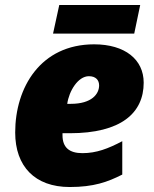

<svg xmlns="http://www.w3.org/2000/svg" viewBox="-20 -741 619 771"><path d="M193 -606H519L543 -721H218ZM260 10C356 10 412 -10 471 -40V-174C414 -144 367 -126 311 -126C258 -126 231 -149 231 -198V-206H260C466 -206 557 -287 557 -409C557 -502 482 -563 358 -563C143 -563 41 -390 41 -209C41 -73 120 10 260 10ZM264 -324H250C257 -375 293 -435 337 -435C365 -435 378 -419 378 -398C378 -364 349 -324 264 -324Z"/></svg>

Font: Noto Sans Black
Style: Italic
Weight: 900
Italic angle: -12°
Designer: Monotype Design Team
Foundry: Monotype Imaging Inc.
Version: Version 2.013